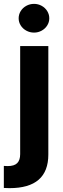

<svg xmlns="http://www.w3.org/2000/svg" viewBox="-47 -767 324 986"><path d="M201.2 -530.3V26.4Q201.2 199.2 2 199.2L-27.3 198.2V85L-7.8 85.9Q26.4 85.9 41.5 70.6Q56.6 55.2 56.6 24.4V-530.3ZM48.8 -672.9Q48.8 -692.9 59.3 -710Q69.8 -727.1 88.1 -737.1Q106.4 -747.1 127.9 -747.1Q148.9 -747.1 167 -737.1Q185.1 -727.1 195.6 -710Q206.1 -692.9 206.1 -672.9Q206.1 -653.3 195.6 -636.5Q185.1 -619.6 167 -609.6Q148.9 -599.6 127.9 -599.6Q106.4 -599.6 88.1 -609.6Q69.8 -619.6 59.3 -636.5Q48.8 -653.3 48.8 -672.9Z"/></svg>

Font: Pretendard Std
Style: Bold
Weight: 700
Designer: Base glyphs from Inter by Rasmus Andersson; Hangeul glyphs from Noto Sans CJK(Source Han Sans) by Jang Soo-young and Kan
Foundry: Kil Hyung-jin
Version: Version 1.309